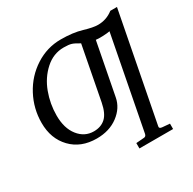

<svg xmlns="http://www.w3.org/2000/svg" viewBox="-192 -884 1306 1299"><g transform="rotate(-30 461.0 -234.5)"><path d="M798 176V218H535V176L598 171Q613 170 617 152L756 -570Q737 -566 701.5 -564.5Q666 -563 647 -566L569 -161Q555 -86 487 -35Q419 16 320 16Q197 16 122.5 -61.5Q48 -139 48 -262Q48 -373 100 -471Q152 -569 243.5 -628Q335 -687 442 -687Q537 -687 605.5 -666.5Q674 -646 711 -646Q778 -646 830 -687H882L720 152Q718 160 722.5 165Q727 170 740 171ZM469 -178 549 -595Q513 -617 492.5 -623.5Q472 -630 432 -630Q351 -630 287.5 -572.5Q224 -515 192.5 -430Q161 -345 161 -254Q161 -155 208 -95.5Q255 -36 327 -36Q383 -36 418.5 -68.5Q454 -101 469 -178Z"/></g></svg>

Font: Veleka
Style: Italic
Weight: 400
Italic angle: -12°
Designer: Stefan Peev, Context Ltd, 2016; SIL International, 1997-2014.
Foundry: Stefan Peev, Context Ltd, 2016
Version: Version 1.000